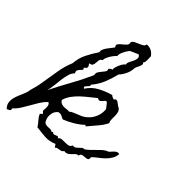

<svg xmlns="http://www.w3.org/2000/svg" viewBox="-309 -1075 1288 1288"><g transform="rotate(45 335.0 -431.0)"><path d="M720.7 -265.6Q718.8 -239.3 706.5 -218.8Q694.3 -198.2 676.8 -181.2Q659.2 -164.1 638.7 -148.9Q618.2 -133.8 601.6 -117.2Q604.5 -96.7 595.7 -92.8Q586.9 -88.9 574.7 -88.4Q562.5 -87.9 550.3 -85.4Q538.1 -83 534.2 -65.4Q520.5 -65.4 511.7 -56.6Q502.9 -47.9 494.1 -38.6Q485.4 -29.3 474.1 -22.9Q462.9 -16.6 445.3 -19.5Q440.4 -9.8 432.6 -6.8Q424.8 -3.9 416 -2.9Q407.2 -2 398.9 0Q390.6 2 384.8 9.8L370.1 -11.7Q328.1 6.8 288.6 3.9Q249 1 205.1 -4.9Q199.2 -15.6 191.9 -24.4Q184.6 -33.2 177.2 -42Q169.9 -50.8 163.6 -59.6Q157.2 -68.4 153.3 -80.1L168 -94.7L153.3 -109.4Q153.3 -117.2 154.3 -127Q155.3 -136.7 154.8 -146Q154.3 -155.3 150.9 -163.6Q147.5 -171.9 137.7 -176.8Q115.2 -155.3 99.1 -129.4Q83 -103.5 67.9 -76.2Q52.7 -48.8 36.1 -22.5Q19.5 3.9 -3.9 25.4Q1 40 -6.8 44.9Q-14.6 49.8 -26.4 54.7Q-44.9 36.1 -48.3 16.1Q-51.8 -3.9 -46.9 -25.4Q-42 -46.9 -32.7 -67.9Q-23.4 -88.9 -15.6 -108.4Q-10.7 -120.1 -8.3 -130.9Q-5.9 -141.6 -3.9 -154.3Q-2 -162.1 0.5 -169.4Q2.9 -176.8 4.9 -184.6Q8.8 -201.2 12.2 -216.3Q15.6 -231.4 17.6 -248Q27.3 -305.7 36.6 -363.8Q45.9 -421.9 68.4 -475.6Q72.3 -527.3 93.8 -570.3Q115.2 -613.3 143.6 -655.3Q139.6 -666 145 -679.2Q150.4 -692.4 159.7 -705.6Q168.9 -718.8 179.2 -731Q189.5 -743.2 195.3 -752Q183.6 -767.6 191.9 -778.3Q200.2 -789.1 213.9 -799.8Q227.5 -810.5 238.8 -822.3Q250 -834 244.1 -850.6Q250 -863.3 263.7 -870.1Q277.3 -877 292 -882.8Q306.6 -888.7 318.4 -896Q330.1 -903.3 332 -917Q357.4 -918 375 -908.7Q392.6 -899.4 407.2 -879.9Q406.2 -873 407.2 -863.8Q408.2 -854.5 408.2 -845.2Q408.2 -835.9 406.7 -827.6Q405.3 -819.3 399.4 -813.5Q407.2 -807.6 405.8 -798.3Q404.3 -789.1 399.9 -779.3Q395.5 -769.5 390.6 -759.8Q385.7 -750 385.7 -742.2Q384.8 -714.8 371.6 -687Q358.4 -659.2 339.8 -639.6Q328.1 -590.8 309.6 -545.4Q291 -500 257.8 -460.9Q261.7 -452.1 256.3 -445.8Q251 -439.5 244.6 -433.1Q238.3 -426.8 235.8 -420.9Q233.4 -415 243.2 -408.2Q271.5 -452.1 314.9 -475.6Q358.4 -499 407.2 -512.7Q414.1 -505.9 421.4 -503.4Q428.7 -501 436.5 -498Q442.4 -509.8 450.2 -509.8Q458 -509.8 465.8 -504.4Q473.6 -499 481.9 -492.2Q490.2 -485.4 497.1 -483.4Q511.7 -472.7 515.6 -458Q519.5 -443.4 519.5 -427.2Q519.5 -411.1 519.5 -394.5Q519.5 -377.9 526.4 -364.3Q508.8 -329.1 481.9 -298.8Q455.1 -268.6 429.7 -237.3L421.9 -244.1Q394.5 -217.8 358.9 -196.8Q323.2 -175.8 288.1 -162.1Q274.4 -168.9 262.7 -174.3Q251 -179.7 234.4 -176.8Q211.9 -160.2 207 -132.8Q202.1 -105.5 212.9 -80.1Q219.7 -63.5 229.5 -59.6Q239.3 -55.7 250.5 -56.2Q261.7 -56.6 272.9 -57.1Q284.2 -57.6 294.9 -49.8L302.7 -56.6Q309.6 -47.9 315.9 -48.8Q322.3 -49.8 329.1 -53.2Q335.9 -56.6 342.3 -58.1Q348.6 -59.6 354.5 -49.8Q364.3 -62.5 379.4 -63.5Q394.5 -64.5 409.7 -64Q424.8 -63.5 438.5 -66.4Q452.1 -69.3 460 -86.9Q474.6 -84 482.9 -89.8Q491.2 -95.7 498.5 -103Q505.9 -110.4 513.2 -117.2Q520.5 -124 534.2 -124Q549.8 -134.8 563.5 -147.9Q577.1 -161.1 590.3 -174.3Q603.5 -187.5 616.7 -200.2Q629.9 -212.9 646.5 -221.7Q656.2 -222.7 664.1 -231.4Q671.9 -240.2 680.2 -249Q688.5 -257.8 698.2 -263.7Q708 -269.5 720.7 -265.6ZM282.2 -805.7Q277.3 -799.8 270 -789.1Q262.7 -778.3 256.8 -766.1Q251 -753.9 247.6 -741.7Q244.1 -729.5 247.1 -721.7Q240.2 -716.8 231 -705.6Q221.7 -694.3 213.9 -681.2Q206.1 -668 200.7 -654.8Q195.3 -641.6 197.3 -632.8Q181.6 -626 179.7 -613.8Q177.7 -601.6 177.2 -589.4Q176.8 -577.1 172.4 -566.9Q168 -556.6 147.5 -553.7L159.2 -535.2Q160.2 -527.3 159.2 -523.9Q158.2 -520.5 155.3 -518.1Q152.3 -515.6 148.9 -513.2Q145.5 -510.7 142.6 -505.9Q152.3 -498 147.9 -492.2Q143.6 -486.3 136.2 -479.5Q128.9 -472.7 124 -462.9Q119.1 -453.1 127.9 -438.5Q111.3 -423.8 104 -397.9Q96.7 -372.1 92.8 -342.3Q88.9 -312.5 85.9 -282.2Q83 -252 76.2 -227.5Q113.3 -302.7 153.3 -374Q193.4 -445.3 227.5 -521.5Q222.7 -538.1 230.5 -550.3Q238.3 -562.5 248 -573.7Q257.8 -585 264.6 -595.2Q271.5 -605.5 264.6 -618.2Q269.5 -623 274.9 -628.4Q280.3 -633.8 288.1 -632.8Q286.1 -641.6 289.6 -654.8Q293 -668 298.8 -681.2Q304.7 -694.3 312 -705.6Q319.3 -716.8 327.1 -721.7Q324.2 -734.4 332 -749.5Q339.8 -764.6 346.7 -779.3Q353.5 -793.9 354.5 -807.6Q355.5 -821.3 339.8 -831.1ZM445.3 -416Q439.5 -423.8 433.6 -431.2Q427.7 -438.5 421.9 -446.3Q411.1 -459 405.3 -454.6Q399.4 -450.2 393.1 -441.9Q386.7 -433.6 377.9 -427.2Q369.1 -420.9 354.5 -430.7Q332 -412.1 307.1 -392.6Q282.2 -373 259.3 -351.6Q236.3 -330.1 218.3 -305.2Q200.2 -280.3 191.4 -250Q201.2 -234.4 214.4 -230.5Q227.5 -226.6 240.2 -227.1Q252.9 -227.5 263.7 -229.5Q274.4 -231.4 280.3 -228.5Q292 -238.3 305.2 -244.1Q318.4 -250 332.5 -255.4Q346.7 -260.7 359.9 -266.6Q373 -272.5 384.8 -281.2Q417 -304.7 433.1 -340.8Q449.2 -377 445.3 -416Z"/></g></svg>

Font: Homemade Apple
Style: Regular
Weight: 400
Designer: Font Diner, Inc
Foundry: Font Diner, Inc
Version: Version 1.000